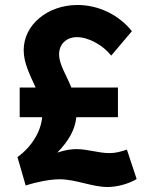

<svg xmlns="http://www.w3.org/2000/svg" viewBox="-20 -735 604 770"><path d="M59 -265H149C144 -207 107 -146 50 -105L83 9C129 -6 182 -16 219 -16C284 -16 350 15 411 15C450 15 497 2 528 -17L489 -135C462 -126 443 -121 419 -121C375 -121 332 -137 286 -137C264 -137 240 -133 210 -123C258 -173 281 -216 286 -265H453V-384H266C246 -435 217 -476 217 -517C217 -558 246 -586 289 -586C335 -586 393 -554 426 -512L509 -610C456 -676 375 -715 291 -715C170 -715 75 -635 75 -534C75 -481 101 -433 123 -384H59Z"/></svg>

Font: Raleway
Style: ExtraBold
Weight: 800
Designer: Matt McInerney, Pablo Impallari, Rodrigo Fuenzalida
Foundry: Matt McInerney, Pablo Impallari, Rodrigo Fuenzalida
Version: Version 3.000